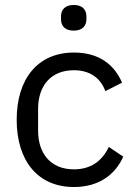

<svg xmlns="http://www.w3.org/2000/svg" viewBox="-20 -739 543 771"><path d="M276 -616C310 -616 327 -634 327 -662V-673C327 -701 310 -719 276 -719C242 -719 225 -701 225 -673V-662C225 -634 242 -616 276 -616ZM277 12C375 12 442 -36 475 -110L417 -149C389 -90 342 -59 277 -59C182 -59 133 -124 133 -214V-302C133 -392 182 -457 277 -457C340 -457 384 -426 403 -373L470 -407C440 -478 379 -528 277 -528C132 -528 47 -423 47 -258C47 -93 132 12 277 12Z"/></svg>

Font: Braiins Sans
Style: Regular
Weight: 400
Designer: Mike Abbink, Paul van der Laan, Pieter van Rosmalen, Jiri Chlebus, Lubos Buracinsky
Foundry: Bold Monday, Sudetype
Version: Version 1.000;hotconv 1.0.109;makeotfexe 2.5.65596